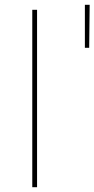

<svg xmlns="http://www.w3.org/2000/svg" viewBox="-20 -783 395 803"><path d="M115 0H135V-742H115ZM335 -583H353L355 -763H335Z"/></svg>

Font: Chess Sans Thin
Style: Regular
Weight: 100
Designer: Wolf Bōese
Foundry: Wolf Bōese
Version: Version 7.223;Glyphs 3.3 (3306)